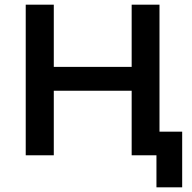

<svg xmlns="http://www.w3.org/2000/svg" viewBox="-20 -664 821 821"><path d="M662 -644V0H543V-276H210V0H90V-644H210V-378H543V-644ZM759 -101V137H649V0H546V-101Z"/></svg>

Font: Montserrat Ace
Style: Bold
Weight: 600
Designer: Julieta Ulanovsky
Foundry: Julieta Ulanovsky
Version: Version 1